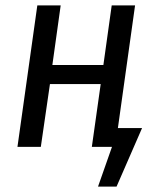

<svg xmlns="http://www.w3.org/2000/svg" viewBox="-20 -547 587 715"><path d="M509 -70 414 148H345L397 0H322L355 -234H166L132 0H45L119 -527H206L175 -305H365L396 -527H483L419 -70Z"/></svg>

Font: Fira Sans Condensed
Style: Italic
Weight: 400
Width: 3
Italic angle: -8°
Designer: bBox Type GmbH & Carrois Corporate GbR & Edenspiekermann AG
Foundry: bBox Type GmbH & Carrois Corporate GbR & Edenspiekermann AG
Version: Version 4.301